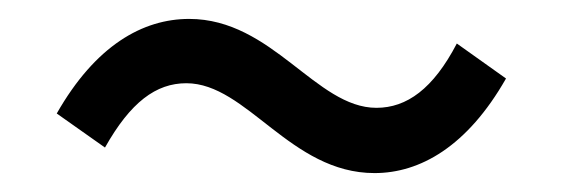

<svg xmlns="http://www.w3.org/2000/svg" viewBox="-20 -470 595 203"><path d="M376 -287C424 -287 474 -315 515 -387L463 -424C438 -376 410 -356 378 -356C314 -356 268 -450 180 -450C131 -450 81 -422 40 -350L91 -314C118 -362 145 -382 177 -382C241 -382 287 -287 376 -287Z"/></svg>

Font: Spoqa Han Sans Neo Regular
Style: Regular
Weight: 400
Designer: [Spoqa Han Sans Neo] Dong-huui Kim  Younghwa Kang  Yujin Lee  [Noto Sans] Ryoko NISHIZUKA  (kana & ideographs); Paul D. 
Foundry: Spoqa (http://www.spoqa-han-sans.com)
Version: Version 1.000